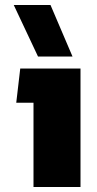

<svg xmlns="http://www.w3.org/2000/svg" viewBox="-20 -748 387 768"><path d="M35 -728H182L270 -522H132ZM114 -337H45L61 -474H302V0H114Z"/></svg>

Font: Kanit Bold
Style: Regular
Weight: 700
Designer: Katatrad Team
Foundry: CadsonDemak
Version: Version 1.000